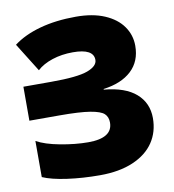

<svg xmlns="http://www.w3.org/2000/svg" viewBox="-82 -797 798 879"><g transform="rotate(-10 317.0 -357.0)"><path d="M397 -376V-373Q496 -364 546 -320Q596 -276 596 -206Q596 -142 563.5 -93.5Q531 -45 467 -17.5Q403 10 313 10Q232 10 160.5 0Q89 -10 48 -28V-196Q87 -174 156.5 -161Q226 -148 286 -148Q399 -148 399 -220Q399 -246 383 -261Q367 -276 319 -284Q271 -292 176 -292H37V-450H166Q289 -450 336 -467.5Q383 -485 383 -514Q383 -566 287 -566Q235 -566 191 -551.5Q147 -537 120 -512L37 -645Q87 -683 161.5 -703.5Q236 -724 329 -724Q407 -724 462 -700.5Q517 -677 545.5 -636.5Q574 -596 574 -546Q574 -474 527.5 -430.5Q481 -387 397 -376Z"/></g></svg>

Font: Noto Sans Armenian Black
Style: Regular
Weight: 900
Designer: Monotype Design team
Foundry: Monotype Imaging Inc.
Version: Version 1.000